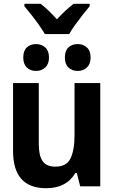

<svg xmlns="http://www.w3.org/2000/svg" viewBox="-20 -985 603 1015"><path d="M224 10Q49 10 49 -187V-546H185V-224Q185 -163 205 -133.5Q225 -104 273 -104Q332 -104 353 -148Q374 -192 374 -270V-546H510V0H404L386 -70H378Q331 10 224 10ZM391 -610Q361 -610 342 -628Q323 -646 323 -681Q323 -717 342 -734.5Q361 -752 391 -752Q420 -752 439.5 -734Q459 -716 459 -681Q459 -647 439.5 -628.5Q420 -610 391 -610ZM170 -610Q141 -610 122 -628Q103 -646 103 -681Q103 -717 122 -734.5Q141 -752 170 -752Q200 -752 219.5 -734Q239 -716 239 -681Q239 -647 219.5 -628.5Q200 -610 170 -610ZM217 -805Q205 -826 186 -853Q167 -880 146 -906.5Q125 -933 109 -952V-965H194Q215 -950 236.5 -929Q258 -908 281 -883Q305 -909 326 -928.5Q347 -948 369 -965H454V-952Q438 -933 417.5 -907Q397 -881 377.5 -854Q358 -827 346 -805Z"/></svg>

Font: Noto Sans Mono SemiCondensed
Style: Bold
Weight: 700
Width: 4
Designer: Monotype Design Team
Foundry: Monotype Imaging Inc.
Version: Version 2.014